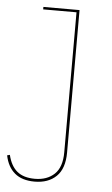

<svg xmlns="http://www.w3.org/2000/svg" viewBox="-112 -560 477 815"><g transform="rotate(5 126.0 -153.0)"><path d="M39.5 -524.5H193.5V82.5Q193.5 151 159.2 184.2Q125 217.5 66.5 217.5Q13 217.5 -18 191.5Q-49 165.5 -59 116.5L-47.5 113.5Q-36.5 160 -9 182.8Q18.5 205.5 66.5 205.5Q118.5 205.5 150 175.8Q181.5 146 181.5 82.5V-514H39.5Z"/></g></svg>

Font: Hepta Slab ExtraLight Thin
Style: Regular
Weight: 250
Version: Version 1.102